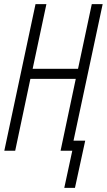

<svg xmlns="http://www.w3.org/2000/svg" viewBox="-20 -734 520 935"><path d="M293 181 332 0H275L349 -350H128L54 0H1L153 -714H206L139 -399H360L427 -714H480L338 -49H395L345 181Z"/></svg>

Font: Noto Sans ExtraCondensed Light
Style: Italic
Weight: 300
Width: 2
Italic angle: -12°
Designer: Monotype Design Team
Foundry: Monotype Imaging Inc.
Version: Version 2.013; ttfautohint (v1.8.4.7-5d5b)